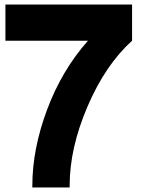

<svg xmlns="http://www.w3.org/2000/svg" viewBox="-20 -829 664 849"><path d="M564 -809V-649Q445 -541 366.5 -357Q288 -173 288 -9V0H123V-9Q123 -169 188 -343.5Q253 -518 369 -649H4V-809Z"/></svg>

Font: Neutral Face
Style: Bold
Weight: 700
Designer: Vadym Aksieiev
Version: Version 1.039;Fontself Maker 3.5.7